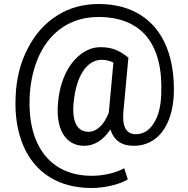

<svg xmlns="http://www.w3.org/2000/svg" viewBox="-20 -719 938 960"><path d="M849 -245C852 -337 840 -417 812 -486C756 -623 637 -699 474 -699C396 -699 326 -680 265 -641C203 -602 154 -546 118 -475C81 -404 61 -323 58 -233C54 -141 67 -61 96 8C154 145 274 221 437 221C505 221 578 203 619 178L601 122C561 145 498 160 439 160C233 160 118 11 128 -233C132 -314 149 -385 178 -446C237 -568 341 -634 472 -634C689 -634 798 -498 786 -245C784 -186 772 -139 749 -103C726 -66 696 -48 659 -48C611 -48 590 -86 597 -161L622 -431C570 -472 534 -483 481 -483C447 -483 414 -471 383 -447C320 -399 279 -311 270 -204C258 -71 309 10 401 10C450 10 496 -17 532 -72C549 -17 588 10 649 10C766 10 841 -88 849 -245ZM348 -204C360 -337 413 -420 489 -420C510 -420 529 -415 547 -406L524 -156C501 -95 463 -60 423 -60C366 -60 339 -111 348 -204Z"/></svg>

Font: Noto Sans KR Regular
Style: Regular
Weight: 400
Designer: Ryoko NISHIZUKA  (kana & ideographs); Paul D. Hunt (Latin, Greek & Cyrillic); Wenlong ZHANG  (bopomofo); Sandoll Communi
Foundry: Adobe Systems Incorporated
Version: Version 1.004;PS 1.004;hotconv 1.0.82;makeotf.lib2.5.63406